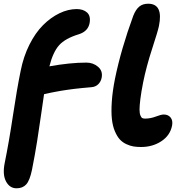

<svg xmlns="http://www.w3.org/2000/svg" viewBox="-28 -768 968 1033"><path d="M731 22.9Q709 22.9 690.7 20Q672.4 17.1 651.9 7.6Q631.3 -2 616.7 -17.8Q602.1 -33.7 590.1 -61.8Q578.1 -89.8 574 -127.7Q569.8 -165.5 573.5 -220.9Q577.1 -276.4 590.8 -345.2Q623.5 -504.4 689 -683.1Q702.6 -717.3 721.4 -732.7Q740.2 -748 769 -748Q851.6 -748 827.1 -627.9Q821.8 -601.6 790.5 -505.6Q759.3 -409.7 742.2 -325.2Q731.9 -272.9 727.3 -236.1Q722.7 -199.2 722.7 -179Q722.7 -158.7 727.3 -147.2Q731.9 -135.7 737.5 -132.8Q743.2 -129.9 752 -129.9Q781.7 -129.9 810.3 -140.9Q838.9 -151.9 853 -151.9Q877 -151.9 889.9 -135.7Q902.8 -119.6 897.9 -92.8Q887.7 -39.6 840.3 -8.3Q793 22.9 731 22.9ZM61 245.1Q24.4 245.1 4.6 208.5Q-15.1 171.9 -2.9 109.9Q20.5 -4.9 41.7 -146.7Q63 -288.6 83 -386.2Q98.1 -463.4 130.1 -527.3Q162.1 -591.3 203.4 -632.6Q244.6 -673.8 291.5 -696.5Q338.4 -719.2 384.8 -719.2Q419.9 -719.2 440.4 -700.7Q460.9 -682.1 454.1 -644Q445.8 -599.6 397 -584Q322.8 -561.5 289.8 -524.4Q256.8 -487.3 237.8 -411.1Q349.1 -431.2 437 -431.2Q473.1 -431.2 499.5 -408.7Q525.9 -386.2 519 -350.1Q515.1 -329.1 500.5 -314.7Q485.8 -300.3 462.9 -298.8Q437 -296.9 412.4 -294.2Q387.7 -291.5 370.1 -289.6Q352.5 -287.6 331.5 -284.4Q310.5 -281.2 300 -279.5Q289.6 -277.8 271 -274.2Q252.4 -270.5 248 -269.8Q243.7 -269 226.6 -265.1L209 -261.2Q204.1 -229.5 193.8 -156.2Q183.6 -83 171.9 -9.3Q160.2 64.5 144 146Q132.3 202.6 113.3 223.9Q94.2 245.1 61 245.1Z"/></svg>

Font: Shantell Sans Irregular Bouncy
Style: Bold Italic
Weight: 700
Italic angle: -11.31°
Designer: Stephen Nixon, Anya Danilova, Shantell Martin
Foundry: Arrow Type
Version: Version 1.006;[9816181b4]